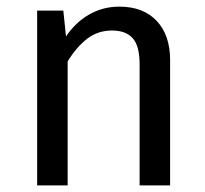

<svg xmlns="http://www.w3.org/2000/svg" viewBox="-20 -559 619 579"><path d="M493 -378V0H401V-365Q401 -421 380 -444Q359 -467 318 -467Q276 -467 244 -443Q212 -419 184 -374V0H92V-527H171L179 -449Q207 -491 248.5 -515Q290 -539 340 -539Q412 -539 452.5 -496Q493 -453 493 -378Z"/></svg>

Font: Statis Sans
Style: Regular
Weight: 400
Designer: bBox Type GmbH
Foundry: bBox Type GmbH
Version: Version 1.000